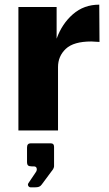

<svg xmlns="http://www.w3.org/2000/svg" viewBox="-20 -560 466 824"><path d="M59 -530H223V-394Q246 -458 293 -499Q340 -540 406 -540L407 -380Q381 -382 372 -382Q296 -382 262.5 -350.5Q229 -319 229 -272V0H59ZM102 226 133 180Q138 174 138 167Q138 154 125 154H116Q105 154 100.5 150Q96 146 96 135V73Q96 55 112 55H197Q212 55 212 70V154Q212 158 208 166L159 232Q154 239 147.5 241.5Q141 244 129 244H112Q105 244 101.5 238Q98 232 102 226Z"/></svg>

Font: Morrison
Style: Bold
Weight: 700
Designer: Pablo Impallari, Rodrigo Fuenzalida (Modified by Dan O. Williams)
Version: Version 0.03;June 6, 2019;FontCreator 11.5.0.2425 64-bit; tt